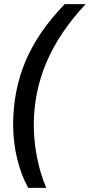

<svg xmlns="http://www.w3.org/2000/svg" viewBox="-20 -743 431 921"><path d="M43 -144.5Q43 -309.6 103 -450.9Q163.1 -592.3 290.5 -723.1H390.6Q264.2 -587.9 203.1 -444.6Q142.1 -301.3 142.1 -142.1Q142.1 -66.4 157.7 12.5Q173.3 91.3 201.7 158.2H115.2Q81.1 96.7 62 17.3Q43 -62 43 -144.5Z"/></svg>

Font: Viking Open Sans Light
Style: Bold Italic
Weight: 600
Italic angle: -12°
Foundry: Ascender Corporation
Version: Version 2.000